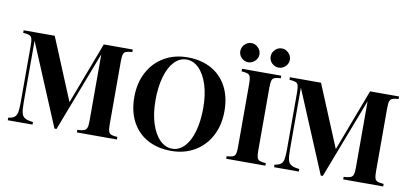

<svg xmlns="http://www.w3.org/2000/svg" viewBox="-81 -1195 3184 1488"><g transform="rotate(10 1511.0 -451.5)"><path d="M818.8 -602.1V-106Q818.8 -67.9 824.5 -51Q830.1 -34.2 845.5 -28.1Q860.8 -22 894 -20V0H579.1V-20Q615.2 -22 631.6 -28.1Q647.9 -34.2 654.1 -51Q660.2 -67.9 660.2 -106V-628.9L418.9 1H402.8L132.8 -643.1V-164.1Q132.8 -105 138.9 -77.4Q145 -49.8 165 -37.4Q185.1 -24.9 230 -20V0H35.2V-20Q67.9 -24.9 83.5 -36.9Q99.1 -48.8 104.5 -75Q109.9 -101.1 109.9 -151.9V-602.1Q109.9 -640.1 104.5 -657Q99.1 -673.8 83.5 -679.9Q67.9 -686 35.2 -688V-708H279.8L481.9 -221.2L666 -708H894V-688Q859.9 -686 845 -679.9Q830.1 -673.8 824.5 -657Q818.8 -640.1 818.8 -602.1Z M1676.8 -359.9Q1676.8 -250 1631.8 -165Q1586.9 -80.1 1506.3 -33Q1425.8 14.2 1322.8 14.2Q1216.8 14.2 1137.2 -28.8Q1057.6 -71.8 1013.7 -153.3Q969.7 -234.9 969.7 -348.1Q969.7 -458 1014.6 -543Q1059.6 -627.9 1140.1 -675Q1220.7 -722.2 1323.7 -722.2Q1429.7 -722.2 1509.3 -679.2Q1588.9 -636.2 1632.8 -554.7Q1676.8 -473.1 1676.8 -359.9ZM1135.7 -352.1Q1135.7 -248 1161.1 -168.9Q1186.5 -89.8 1230.2 -46.9Q1273.9 -3.9 1326.7 -3.9Q1381.8 -3.9 1423.8 -48.3Q1465.8 -92.8 1488.3 -172.9Q1510.7 -252.9 1510.7 -356Q1510.7 -460 1485.4 -539.1Q1460 -618.2 1416.3 -661.1Q1372.6 -704.1 1319.8 -704.1Q1264.6 -704.1 1222.7 -659.7Q1180.7 -615.2 1158.2 -535.2Q1135.7 -455.1 1135.7 -352.1Z M2062.5 -688Q2028.8 -686 2013.7 -679.9Q1998.5 -673.8 1993.2 -657Q1987.8 -640.1 1987.8 -602.1V-106Q1987.8 -67.9 1993.2 -51Q1998.5 -34.2 2013.7 -28.1Q2028.8 -22 2062.5 -20V0H1753.9V-20Q1786.6 -22 1802.2 -28.1Q1817.9 -34.2 1823.2 -51Q1828.6 -67.9 1828.6 -106V-602.1Q1828.6 -640.1 1823.2 -657Q1817.9 -673.8 1802.2 -679.9Q1786.6 -686 1753.9 -688V-708H2062.5ZM1867.7 -840.8Q1867.7 -811 1844.7 -788.6Q1821.8 -766.1 1791.5 -766.1Q1760.7 -766.1 1738.8 -788.1Q1716.8 -810.1 1716.8 -840.8Q1716.8 -871.1 1739.3 -894Q1761.7 -917 1791.5 -917Q1821.8 -917 1844.7 -894Q1867.7 -871.1 1867.7 -840.8ZM2106.9 -840.8Q2106.9 -810.1 2084.2 -788.1Q2061.5 -766.1 2031.7 -766.1Q2000.5 -766.1 1978 -788.1Q1955.6 -810.1 1955.6 -840.8Q1955.6 -871.1 1978 -894Q2000.5 -917 2031.7 -917Q2061.5 -917 2084.2 -894Q2106.9 -871.1 2106.9 -840.8Z M2914.6 -602.1V-106Q2914.6 -67.9 2920.2 -51Q2925.8 -34.2 2941.2 -28.1Q2956.5 -22 2989.7 -20V0H2674.8V-20Q2710.9 -22 2727.3 -28.1Q2743.7 -34.2 2749.8 -51Q2755.9 -67.9 2755.9 -106V-628.9L2514.6 1H2498.5L2228.5 -643.1V-164.1Q2228.5 -105 2234.6 -77.4Q2240.7 -49.8 2260.7 -37.4Q2280.8 -24.9 2325.7 -20V0H2130.9V-20Q2163.6 -24.9 2179.2 -36.9Q2194.8 -48.8 2200.2 -75Q2205.6 -101.1 2205.6 -151.9V-602.1Q2205.6 -640.1 2200.2 -657Q2194.8 -673.8 2179.2 -679.9Q2163.6 -686 2130.9 -688V-708H2375.5L2577.6 -221.2L2761.7 -708H2989.7V-688Q2955.6 -686 2940.7 -679.9Q2925.8 -673.8 2920.2 -657Q2914.6 -640.1 2914.6 -602.1Z"/></g></svg>

Font: Neothic
Style: Regular
Weight: 400
Designer: Vasily Draigo aka Daymarius
Foundry: Vasily Draigo aka Daymarius
Version: Version 1.00 May 8, 2019, initial release